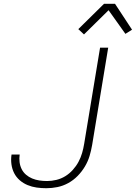

<svg xmlns="http://www.w3.org/2000/svg" viewBox="-20 -987 718 1015"><path d="M225 8Q199 8 174 4.5Q149 1 126 -8.5Q103 -18 84.5 -34Q66 -50 55 -71.5Q44 -93 40.5 -118.5Q37 -144 41 -170H84Q81 -150 83.5 -130Q86 -110 94.5 -93Q103 -76 117.5 -63.5Q132 -51 150 -43.5Q168 -36 188 -33Q208 -30 229 -30Q253 -30 278 -36Q303 -42 325 -55.5Q347 -69 365 -89Q383 -109 395 -131.5Q407 -154 414 -178Q421 -202 425 -227L509 -735H552L467 -220Q462 -191 453.5 -162.5Q445 -134 429 -107Q413 -80 390.5 -57Q368 -34 340.5 -19Q313 -4 283.5 2Q254 8 225 8ZM424 -805 394 -833 530 -967H588L678 -830L643 -808L554 -933Z"/></svg>

Font: Iosevka Aile Extralight
Style: Italic
Weight: 200
Italic angle: -9°
Designer: Belleve Invis
Foundry: Belleve Invis
Version: Version 31.1.0; ttfautohint (v1.8.4)